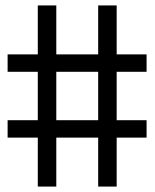

<svg xmlns="http://www.w3.org/2000/svg" viewBox="-20 -686 570 706"><path d="M519 -180H409V0H341V-180H187V0H119V-180H8V-244H119V-422H8V-486H119V-666H187V-486H341V-666H409V-486H519V-422H409V-244H519ZM341 -244V-422H187V-244Z"/></svg>

Font: TypoPRO Titillium Text
Style: 400 wt
Weight: 400
Designer: Accademia di Belle Arti di Urbino and others
Foundry: Accademia di Belle Arti di Urbino and others.
Version: Version 25.000